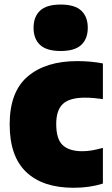

<svg xmlns="http://www.w3.org/2000/svg" viewBox="-20 -834 506 864"><path d="M311.5 11Q172.5 11 98 -59.8Q23.5 -130.5 23.5 -274Q23.5 -421 104.8 -490Q186 -559 327.5 -559Q390 -559 443 -548.5V-388Q422.5 -391 402.2 -392.8Q382 -394.5 362 -394.5Q293.5 -394.5 263.2 -366.5Q233 -338.5 233 -276Q233 -208 262.2 -180.8Q291.5 -153.5 350.5 -153.5Q371.5 -153.5 393.5 -157.2Q415.5 -161 443 -168.5V-8Q383.5 11 311.5 11ZM253 -604.5Q189.5 -604.5 160.2 -632Q131 -659.5 131 -709Q131 -758.5 160.2 -786Q189.5 -813.5 253 -813.5Q316.5 -813.5 345.8 -786Q375 -758.5 375 -709Q375 -659.5 345.8 -632Q316.5 -604.5 253 -604.5Z"/></svg>

Font: Encode Sans SmCnd Black
Style: Regular
Weight: 900
Width: 4
Designer: Multiple Designers
Foundry: Impallari Type
Version: Version 3.002; ttfautohint (v1.8.3) -l 8 -r 50 -G 200 -x 14 